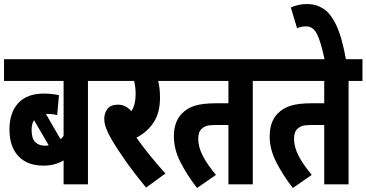

<svg xmlns="http://www.w3.org/2000/svg" viewBox="-20 -916 1821 954"><path d="M487 -514H417V0H296V-119Q252 -93 196 -93Q116 -93 71.5 -140Q27 -187 27 -273Q27 -356 70.5 -403.5Q114 -451 198 -451Q238 -451 273 -443L264 -344Q243 -350 212 -350Q210 -350 208 -350L281 -224Q289 -231 296 -241V-514H0V-622H487ZM137 -271Q137 -227 155.5 -209.5Q174 -192 204 -192Q213 -192 222 -194L149 -319Q137 -300 137 -271Z M802 -54 706 16Q645 -58 602.5 -118.5Q560 -179 534 -224Q516 -255 507 -279.5Q498 -304 498 -326Q498 -354 514 -375Q530 -396 567 -396Q603 -396 633 -364Q654 -396 654 -449Q654 -485 646 -514H475V-622H829V-514H766Q770 -498 772.5 -477.5Q775 -457 775 -431Q775 -356 743.5 -308Q712 -260 658 -232Q685 -193 723.5 -145.5Q762 -98 802 -54Z M1236 -514V0H1115V-295H1054Q1022 -295 1007 -290.5Q992 -286 981 -275Q972 -266 968.5 -253.5Q965 -241 965 -226Q965 -187 986.5 -144Q1008 -101 1053 -47L959 18Q910 -45 877 -109.5Q844 -174 844 -238Q844 -312 884 -352Q909 -378 947.5 -390.5Q986 -403 1058 -403H1115V-514H817V-622H1305V-514Z M1712 -514V0H1591V-295H1530Q1498 -295 1483 -290.5Q1468 -286 1457 -275Q1448 -266 1444.5 -253.5Q1441 -241 1441 -226Q1441 -187 1462.5 -144Q1484 -101 1529 -47L1435 18Q1386 -45 1353 -109.5Q1320 -174 1320 -238Q1320 -312 1360 -352Q1385 -378 1423.5 -390.5Q1462 -403 1534 -403H1591V-514H1293V-622H1781V-514Z M1594 -615Q1575 -707 1555.5 -746Q1536 -785 1502 -785Q1477 -785 1456 -776L1425 -879Q1464 -896 1506 -896Q1550 -896 1586.5 -873Q1623 -850 1651.5 -789.5Q1680 -729 1700 -615Z"/></svg>

Font: Noto Sans Devanagari UI ExtraCondensed
Style: Bold
Weight: 700
Width: 2
Designer: Jelle Bosma - Monotype Design Team
Foundry: Monotype Imaging Inc.
Version: Version 2.004